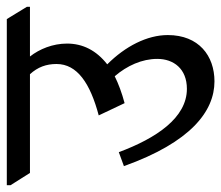

<svg xmlns="http://www.w3.org/2000/svg" viewBox="-102 -600 650 564"><g transform="rotate(-90 223.0 -318.0)"><path d="M266 -13C341 -13 402 -59 402 -150C402 -211 369 -275 316 -328C357 -360 377 -400 377 -446C377 -488 361 -527 339 -555H485V-564L449 -623H-39V-612L-3 -555H287C308 -532 317 -507 317 -477C317 -416 260 -378 166 -353L202 -277C232 -285 259 -295 281 -306C312 -270 332 -226 332 -181C332 -133 303 -94 244 -94C159 -94 99 -184 58 -294L17 -279C87 -83 178 -13 266 -13Z"/></g></svg>

Font: Noto Serif Devanagari SemiCondensed
Style: Regular
Weight: 400
Width: 4
Designer: Universal Thirst, Indian Type Foundry and the Monotype Design Team
Foundry: Monotype Imaging Inc.
Version: Version 2.004